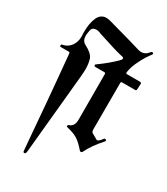

<svg xmlns="http://www.w3.org/2000/svg" viewBox="-216 -809 932 1070"><g transform="rotate(30 250.0 -274.5)"><path d="M5.4 -446.8Q-2 -446.8 -2.2 -450.4Q-2.4 -454.1 -2.4 -454.6Q-2.4 -461.4 3.4 -461.9Q35.6 -467.3 55.2 -492.9Q74.7 -518.6 74.7 -555.2Q74.7 -557.6 74.7 -560.5Q74.7 -563.5 74.2 -565.9Q73.7 -570.8 73.7 -575.2Q73.7 -579.6 73.7 -584.5Q73.7 -642.1 90.3 -678.2Q107.4 -714.8 142.6 -714.8Q159.2 -714.8 178.2 -708.5Q268.1 -683.6 319.8 -668.9Q371.6 -654.3 386.2 -649.4Q396 -646.5 404.8 -646.5Q423.3 -646.5 438.5 -658.2L439 -658.7L441.4 -661.1V-661.6Q442.9 -662.6 443.8 -664.1L444.3 -664.6L446.8 -667L447.3 -667.5Q448.7 -668.9 449.2 -669.9L449.7 -670.4Q451.2 -671.4 452.1 -672.9Q456.1 -677.2 460 -677.2Q462.4 -677.2 465.1 -675.3Q467.8 -673.3 467.8 -670.4Q467.8 -667.5 464.8 -663.6Q453.6 -649.4 442.4 -631.6Q431.2 -613.8 419.9 -591.3Q397 -546.4 392.1 -510.3Q391.6 -508.8 391.6 -506.8Q391.6 -504.9 392.6 -502.9Q395.5 -500 399.4 -500H483.9Q487.3 -500 489.7 -497.6Q492.2 -493.7 492.2 -491.2L490.2 -454.6Q489.7 -446.8 481.9 -446.8H397.5Q390.6 -446.8 390.6 -438.5L390.1 -140.1Q390.1 -125.5 397.5 -120.1L432.6 -100.1Q434.6 -98.1 437.5 -98.1Q448.7 -98.1 466.8 -123.5Q469.2 -127.4 473.1 -127.4Q475.6 -127.4 479.2 -125.2Q482.9 -123 482.9 -120.1Q482.9 -117.2 479.5 -113.8Q427.2 -56.2 400.9 -1.5Q397 3.9 392.1 3.9Q388.2 3.9 382.8 -1.5Q356 -33.2 332 -49.8Q308.1 -66.4 262.2 -77.1Q254.4 -78.6 254.2 -81.8Q253.9 -85 253.9 -85.4Q253.9 -90.8 259.8 -92.8Q292 -101.1 292 -147.5V-148.9L291.5 -438V-439Q291.5 -446.8 284.2 -446.8H226.6Q220.2 -446.8 217.8 -452.1Q217.3 -453.1 217.3 -454.6Q217.3 -458.5 222.2 -461.4Q280.8 -503.4 323.2 -544.9Q335.9 -556.6 335.9 -563.5Q335.9 -571.3 322.3 -573.2Q305.7 -576.2 265.6 -588.1Q225.6 -600.1 161.6 -621.1Q142.6 -629.9 128.9 -629.9Q101.1 -629.9 96.7 -606Q92.3 -582 92.3 -571.8Q92.3 -539.1 115.7 -526.4Q167 -500 176.3 -471.7Q185.1 -443.4 185.1 -407.7Q185.1 -397.9 184.3 -386.7Q183.6 -375.5 182.6 -362.8L133.3 150.9Q130.9 166.5 124 166.5Q123.5 166.5 122.6 166.5Q121.6 166.5 119.1 166Q114.3 165 113.8 149.9Q107.4 74.7 101.3 0.5Q95.2 -73.7 88.9 -148.4Q82.5 -221.2 75.9 -293.5Q69.3 -365.7 62.5 -439Q62 -442.9 60.5 -444.8Q59.1 -446.8 54.7 -446.8Z"/></g></svg>

Font: UnifrakturMaguntia sl
Style: Regular
Weight: 400
Designer: j. 'mach' wust, based on a font by Peter Wiegel, original typeface by Carl Albert Fahrenwaldt 1901
Version: Version 2010-11-24